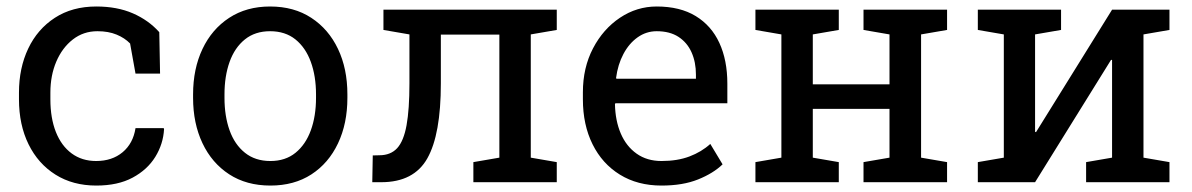

<svg xmlns="http://www.w3.org/2000/svg" viewBox="-20 -558 3649 588"><path d="M274.9 10.3Q203.1 10.3 149.9 -23.2Q96.7 -56.6 67.4 -116.2Q38.1 -175.8 38.1 -253.9V-274.4Q38.1 -349.6 66.4 -409.2Q94.7 -468.8 147.9 -503.4Q201.2 -538.1 274.9 -538.1Q338.9 -538.1 387 -517.1Q435.1 -496.1 467.8 -459.5L470.2 -332.5H395L378.4 -424.8Q361.8 -441.9 336.9 -452.1Q312 -462.4 278.3 -462.4Q235.4 -462.4 202.9 -437Q170.4 -411.6 152.3 -369.1Q134.3 -326.7 134.3 -274.4V-253.9Q134.3 -196.3 151.1 -153.8Q168 -111.3 199.5 -88.1Q231 -64.9 274.4 -64.9Q323.2 -64.9 355.5 -91.8Q387.7 -118.7 395 -165.5H481.4L482.4 -162.6Q480 -117.2 455.6 -77.6Q431.2 -38.1 386 -13.9Q340.8 10.3 274.9 10.3Z M808.1 10.3Q734.9 10.3 681.9 -24.2Q628.9 -58.6 600.1 -119.4Q571.3 -180.2 571.3 -258.3V-269Q571.3 -347.2 600.1 -408Q628.9 -468.8 681.9 -503.4Q734.9 -538.1 807.1 -538.1Q880.4 -538.1 933.3 -503.4Q986.3 -468.8 1015.1 -408.2Q1043.9 -347.7 1043.9 -269V-258.3Q1043.9 -179.7 1015.1 -118.9Q986.3 -58.1 933.6 -23.9Q880.9 10.3 808.1 10.3ZM808.1 -64.9Q854 -64.9 885 -90.1Q916 -115.2 931.9 -158.9Q947.8 -202.6 947.8 -258.3V-269Q947.8 -324.7 931.9 -368.4Q916 -412.1 884.8 -437.3Q853.5 -462.4 807.1 -462.4Q761.2 -462.4 730 -437.3Q698.7 -412.1 683.1 -368.4Q667.5 -324.7 667.5 -269V-258.3Q667.5 -202.6 683.1 -158.9Q698.7 -115.2 730.2 -90.1Q761.7 -64.9 808.1 -64.9Z M1120.1 0 1121.6 -82 1141.6 -82.5Q1176.3 -82.5 1196.3 -104.2Q1216.3 -126 1225.1 -174.6Q1233.9 -223.1 1233.9 -302.7V-452.6L1154.3 -466.3V-528.3H1605.5H1685.1V-466.3L1605.5 -452.6V-75.2L1685.1 -61.5V0H1429.7V-61.5L1509.3 -75.2V-452.1H1330.1V-302.7Q1330.1 -146.5 1288.8 -73.2Q1247.6 0 1147.5 0Z M2005.9 10.3Q1932.6 10.3 1878.4 -23.2Q1824.2 -56.6 1794.7 -116.2Q1765.1 -175.8 1765.1 -253.9V-275.4Q1765.1 -350.6 1796.1 -409.9Q1827.1 -469.2 1878.7 -503.7Q1930.2 -538.1 1991.2 -538.1Q2062.5 -538.1 2110.6 -508.8Q2158.7 -479.5 2183.1 -426.5Q2207.5 -373.5 2207.5 -301.8V-241.7H1864.7L1863.3 -239.3Q1864.3 -188.5 1881.1 -149.2Q1897.9 -109.9 1929.7 -87.4Q1961.4 -64.9 2005.9 -64.9Q2054.7 -64.9 2091.6 -78.9Q2128.4 -92.8 2155.3 -117.2L2192.9 -54.7Q2164.6 -27.3 2117.9 -8.5Q2071.3 10.3 2005.9 10.3ZM1867.7 -316.9H2111.3V-329.6Q2111.3 -367.7 2097.9 -397.7Q2084.5 -427.7 2057.9 -445.1Q2031.2 -462.4 1991.2 -462.4Q1959 -462.4 1932.6 -443.6Q1906.2 -424.8 1889.2 -392.6Q1872.1 -360.4 1866.7 -319.3Z M2293.5 0V-61.5L2373 -75.2V-452.6L2293.5 -466.3V-528.3H2548.8V-466.3L2469.2 -452.6V-299.8H2704.1V-452.6L2624.5 -466.3V-528.3H2704.1H2800.8H2880.4V-466.3L2800.8 -452.6V-75.2L2880.4 -61.5V0H2624.5V-61.5L2704.1 -75.2V-224.6H2469.2V-75.2L2548.8 -61.5V0Z M2974.6 0V-61.5L3054.2 -75.2V-452.6L2974.6 -466.3V-528.3H3149.9H3229.5V-466.3L3149.9 -452.6V-154.3L3152.8 -153.3L3385.7 -528.3H3481.9H3561.5V-466.3L3481.9 -452.6V-75.2L3561.5 -61.5V0H3306.2V-61.5L3385.7 -75.2V-374L3382.8 -375L3149.9 0Z"/></svg>

Font: Roboto Slab LO
Style: Regular
Weight: 400
Designer: Google
Version: Version 2.000